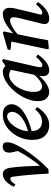

<svg xmlns="http://www.w3.org/2000/svg" viewBox="681 -1180 510 1912"><g transform="rotate(-90 936.0 -224.0)"><path d="M163 1Q158 -101 151 -181.5Q144 -262 134 -338Q132 -363 125.5 -369.5Q119 -376 109 -376Q98 -376 86 -365.5Q74 -355 54 -325L32 -343Q89 -451 155 -451Q186 -451 201 -432Q216 -413 222 -373Q231 -306 235.5 -225.5Q240 -145 242 -64H227Q279 -125 317.5 -182.5Q356 -240 392 -308Q396 -316 400 -324Q404 -332 408 -340L396 -266L381 -335Q378 -347 375 -359.5Q372 -372 372 -382Q372 -419 388 -435.5Q404 -452 430 -452Q443 -452 453 -448.5Q463 -445 468 -440Q472 -434 473.5 -426.5Q475 -419 475 -404Q475 -393 472.5 -379.5Q470 -366 461 -343Q452 -320 431 -282Q398 -221 339 -144.5Q280 -68 209 2L170 6Z M646 11Q581 11 540 -31Q499 -73 499 -159Q499 -216 519 -268.5Q539 -321 573.5 -362Q608 -403 653.5 -427Q699 -451 750 -451Q801 -451 827.5 -427Q854 -403 854 -361Q854 -327 826 -290Q798 -253 732 -217.5Q666 -182 553 -155L550 -190Q636 -211 686 -240Q736 -269 757 -299.5Q778 -330 778 -357Q778 -382 765 -395Q752 -408 732 -408Q711 -408 685.5 -390Q660 -372 637 -340.5Q614 -309 599.5 -268.5Q585 -228 585 -183Q585 -118 610 -89.5Q635 -61 679 -61Q721 -61 752 -82.5Q783 -104 803 -128L826 -110Q797 -61 750.5 -25Q704 11 646 11Z M976 11Q941 11 913 -14.5Q885 -40 885 -102Q885 -150 903.5 -199.5Q922 -249 952.5 -294Q983 -339 1021.5 -374.5Q1060 -410 1100.5 -430.5Q1141 -451 1178 -451Q1207 -451 1228 -432Q1249 -413 1267 -385L1224 -353Q1207 -367 1186 -377.5Q1165 -388 1143 -388Q1099 -388 1054 -342Q1021 -309 999 -254.5Q977 -200 977 -143Q977 -100 991.5 -80Q1006 -60 1030 -60Q1057 -60 1090.5 -84Q1124 -108 1173 -166L1181 -143Q1150 -99 1115 -64Q1080 -29 1044 -9Q1008 11 976 11ZM1191 11Q1167 11 1150.5 -3.5Q1134 -18 1134 -50Q1134 -69 1136.5 -86Q1139 -103 1144 -125L1204 -404L1288 -459L1304 -448L1230 -125Q1223 -93 1223 -77Q1223 -57 1242 -57Q1258 -57 1280 -74.5Q1302 -92 1325 -120L1349 -103Q1332 -75 1307 -49Q1282 -23 1252.5 -6Q1223 11 1191 11Z M1653 -33Q1653 -50 1657.5 -67.5Q1662 -85 1668 -110L1706 -264Q1712 -287 1716 -307.5Q1720 -328 1720 -341Q1720 -363 1712 -371Q1704 -379 1690 -379Q1666 -379 1628 -358.5Q1590 -338 1541 -296L1545 -332Q1593 -382 1649 -416.5Q1705 -451 1752 -451Q1781 -451 1797.5 -434Q1814 -417 1814 -383Q1814 -362 1810 -340.5Q1806 -319 1800 -297L1759 -125Q1754 -108 1750.5 -95.5Q1747 -83 1747 -76Q1747 -57 1765 -57Q1780 -57 1802 -73.5Q1824 -90 1848 -120L1872 -102Q1854 -74 1828.5 -48Q1803 -22 1772 -5.5Q1741 11 1707 11Q1653 11 1653 -33ZM1491 0 1411 7 1400 0 1481 -380 1508 -363 1395 -374 1399 -403 1566 -451 1579 -441 1556 -326 1528 -194Q1518 -145 1509 -97Q1500 -49 1491 0Z"/></g></svg>

Font: Lisu Bosa SemiBold
Style: Italic
Weight: 600
Italic angle: -19°
Designer: David Morse, Annie Olsen, Victor Gaultney, Frank Grießhammer (Latin)
Foundry: SIL International
Version: Version 2.000